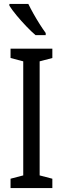

<svg xmlns="http://www.w3.org/2000/svg" viewBox="-20 -963 323 983"><path d="M248 0H34V-48L99 -65V-649L34 -666V-714H248V-666L183 -649V-65L248 -48ZM125 -943Q136 -920 151.5 -892.5Q167 -865 183.5 -839Q200 -813 214 -794V-783H162Q142 -800 115.5 -827.5Q89 -855 65 -884Q41 -913 28 -934V-943Z"/></svg>

Font: Noto Sans Lao ExtraCondensed
Style: Regular
Weight: 400
Width: 2
Designer: Monotype Design Team
Foundry: Monotype Imaging Inc.
Version: Version 2.004; ttfautohint (v1.8.4.7-5d5b)